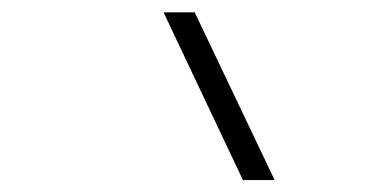

<svg xmlns="http://www.w3.org/2000/svg" viewBox="-20 -815 626 313"><path d="M376 -521.5 246.6 -794.9H297.4L427.7 -521.5Z"/></svg>

Font: Cascadia Mono NF ExtraLight
Style: Italic
Weight: 200
Italic angle: -10°
Monospace: yes
Designer: Aaron Bell
Foundry: Saja Typeworks
Version: Version 2404.023; ttfautohint (v1.8.4)